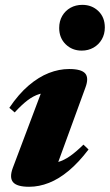

<svg xmlns="http://www.w3.org/2000/svg" viewBox="-20 -736 442 772"><path d="M31.5 -61 158.5 -398 191.5 -364Q162 -365 138.2 -357.8Q114.5 -350.5 91 -332.8Q67.5 -315 39 -284L17.5 -302.5Q55 -358 95.2 -392.2Q135.5 -426.5 176.5 -442.5Q217.5 -458.5 258 -458.5Q307 -458.5 322.5 -440.8Q338 -423 323.5 -384L197 -37.5L161 -78Q189.5 -77.5 213.5 -84.5Q237.5 -91.5 261.8 -108.5Q286 -125.5 315.5 -154.5L336 -135Q296.5 -83 256.8 -49.8Q217 -16.5 177 -0.8Q137 15 97 15Q48 15 32.5 -3.5Q17 -22 31.5 -61ZM218 -623.5Q218 -651 230.2 -672Q242.5 -693 263.5 -704.8Q284.5 -716.5 311 -716.5Q349.5 -716.5 375.5 -691.5Q401.5 -666.5 401.5 -625.5Q401.5 -598.5 389.2 -577.5Q377 -556.5 356 -544.5Q335 -532.5 308.5 -532.5Q270 -532.5 244 -558Q218 -583.5 218 -623.5Z"/></svg>

Font: Newsreader 24pt ExtraBold
Style: Italic
Weight: 800
Italic angle: -17°
Designer: Hugues Gentile
Foundry: Production Type
Version: Version 1.003